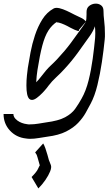

<svg xmlns="http://www.w3.org/2000/svg" viewBox="-107 -563 625 1076"><path d="M-32 76Q-32 96 -9.5 112.5Q13 129 45 133Q48 134 52.5 134Q57 134 61 134Q84 134 108 130Q132 126 151 123Q221 114 258 94Q295 74 314.5 46.5Q334 19 350 -10Q375 -54 389.5 -112.5Q404 -171 412.5 -233.5Q421 -296 426 -350Q426 -355 426.5 -361.5Q427 -368 427 -375Q427 -385 426.5 -395.5Q426 -406 425 -416Q417 -391 396 -361Q363 -314 328 -266Q293 -218 253 -175Q231 -151 207.5 -129.5Q184 -108 165 -83Q164 -81 154 -68.5Q144 -56 129.5 -41Q115 -26 99.5 -14.5Q84 -3 72 -3Q63 -3 57 -9Q41 -25 41 -84Q41 -113 44 -141Q47 -169 49 -183Q55 -221 64 -269Q73 -317 89 -365.5Q105 -414 130 -454Q155 -494 193 -515Q200 -519 209 -519Q225 -519 246 -511Q267 -503 285.5 -493.5Q304 -484 312 -480Q325 -473 344.5 -464.5Q364 -456 374 -443Q378 -453 378 -483V-496Q378 -518 392.5 -529.5Q407 -541 425.5 -542.5Q444 -544 458.5 -534Q473 -524 473 -502Q473 -477 477 -445Q481 -413 481 -375Q481 -367 481 -358Q481 -349 480 -343Q474 -282 464 -215Q454 -148 439 -86.5Q424 -25 401 18Q389 41 373 69.5Q357 98 331 125.5Q305 153 263.5 174Q222 195 158 203Q136 206 110.5 210.5Q85 215 61 215Q55 215 50 214.5Q45 214 38 213Q-16 207 -51.5 168.5Q-87 130 -87 76ZM219 -445Q219 -445 219 -445ZM103 -171Q100 -154 98.5 -136.5Q97 -119 96 -102Q110 -116 122 -132Q153 -173 175 -193.5Q197 -214 213 -231Q257 -278 290.5 -323Q324 -368 352 -408Q360 -420 365 -426.5Q370 -433 373 -440L334 -394Q340 -387 328 -390Q316 -393 287 -408Q284 -410 269.5 -417.5Q255 -425 238 -431.5Q221 -438 209 -438H210Q214 -442 214 -442Q184 -423 164 -391.5Q144 -360 130 -307Q116 -254 103 -171ZM108 493 70 429Q98 401 106 383.5Q114 366 116 364L115 360Q106 328 103 318Q100 308 98.5 304.5Q97 301 90 291L135 241Q141 250 147.5 268.5Q154 287 159 305Q164 323 167 334Q168 337 171 344Q174 351 178 362Q183 375 174 397.5Q165 420 147.5 445.5Q130 471 108 493ZM127 393Q127 393 126 391Z"/></svg>

Font: Syne
Style: Italic
Weight: 400
Italic angle: -9°
Designer: Lucas Descroix
Foundry: Bonjour Monde
Version: Version 2.000; ttfautohint (v1.8.3)